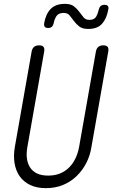

<svg xmlns="http://www.w3.org/2000/svg" viewBox="-20 -965 640 995"><path d="M144 -698Q147 -714 156.5 -722Q166 -730 183 -730Q199 -730 205.5 -722Q212 -714 209 -698L122 -204Q116 -171 119.5 -144Q123 -117 136 -97Q149 -77 172 -66Q195 -55 230 -55Q264 -55 291 -66Q318 -77 338 -97Q358 -117 371 -144Q384 -171 390 -204L477 -698Q480 -714 489.5 -722Q499 -730 515 -730Q532 -730 538 -722Q544 -714 541 -698L454 -204Q447 -158 426.5 -119Q406 -80 375.5 -51Q345 -22 305.5 -6Q266 10 218 10Q170 10 136 -6.5Q102 -23 82 -51.5Q62 -80 55.5 -119Q49 -158 57 -204ZM258 -844Q255 -832 248.5 -826Q242 -820 229 -820Q217 -820 212 -826Q207 -832 209 -845Q217 -892 242.5 -918.5Q268 -945 317 -945Q347 -945 363.5 -932Q380 -919 391.5 -903Q403 -887 413.5 -874.5Q424 -862 443 -862Q469 -862 478.5 -879Q488 -896 492 -916Q495 -928 502 -934Q509 -940 521 -940Q534 -940 539 -934Q544 -928 541 -915Q533 -869 509 -842Q485 -815 437 -815Q407 -815 390.5 -828Q374 -841 362.5 -857Q351 -873 340.5 -885.5Q330 -898 310 -898Q283 -898 272.5 -881.5Q262 -865 258 -844Z"/></svg>

Font: Maple Mono NL ExtraLight
Style: Italic
Weight: 275
Italic angle: -10°
Monospace: yes
Designer: subframe7536
Version: Version 7.000